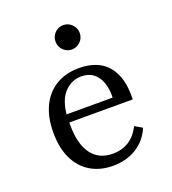

<svg xmlns="http://www.w3.org/2000/svg" viewBox="-119 -711 729 812"><g transform="rotate(-20 246.0 -304.5)"><path d="M252.4 11.3Q194.4 11.3 151.2 -14.9Q108.1 -41.1 85.1 -89.9Q62.1 -138.7 62.1 -206.5Q62.1 -274.2 85.1 -323.4Q108.1 -372.6 152 -399.6Q196 -426.6 257.3 -426.6Q309.7 -426.6 348 -406Q386.3 -385.5 407.3 -340.7Q428.2 -296 425.8 -224.2H108.9L108.1 -260.5H348.4Q350 -297.6 339.9 -327Q329.8 -356.5 308.5 -373.4Q287.1 -390.3 253.2 -390.3Q210.5 -390.3 178.2 -356.9Q146 -323.4 140.3 -251.6L141.9 -249.2Q141.1 -241.1 140.7 -231.5Q140.3 -221.8 140.3 -211.3Q140.3 -127.4 173.4 -82.3Q206.5 -37.1 269.4 -37.1Q308.9 -37.1 340.3 -56Q371.8 -75 392.7 -116.1L425.8 -96.8Q404.8 -46 359.3 -17.3Q313.7 11.3 252.4 11.3ZM256.5 -510.5Q234.7 -510.5 218.5 -526.6Q202.4 -542.7 202.4 -565.3Q202.4 -587.9 218.1 -604Q233.9 -620.2 256.5 -620.2Q279 -620.2 295.2 -604Q311.3 -587.9 311.3 -565.3Q311.3 -542.7 295.2 -526.6Q279 -510.5 256.5 -510.5Z"/></g></svg>

Font: Playfair 9pt Light
Style: Regular
Weight: 300
Designer: Claus Eggers Sørensen
Foundry: Claus Eggers Sørensen
Version: Version 2.001;gftools[0.9.30]